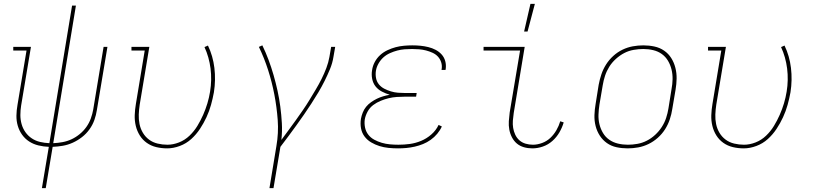

<svg xmlns="http://www.w3.org/2000/svg" viewBox="-20 -764 4240 999"><path d="M198 215 234 0Q206 -1 179.5 -7.5Q153 -14 131.5 -28Q110 -42 95 -63Q80 -84 72.5 -109.5Q65 -135 65.5 -162.5Q66 -190 71 -218L118 -501H49V-520H141L90 -215Q86 -190 86 -165.5Q86 -141 92.5 -118Q99 -95 112.5 -76Q126 -57 145.5 -44Q165 -31 188.5 -25.5Q212 -20 237 -19L355 -735H375L257 -19Q281 -20 305.5 -24.5Q330 -29 352.5 -39.5Q375 -50 395 -66.5Q415 -83 429.5 -103.5Q444 -124 452.5 -147.5Q461 -171 465 -194L519 -520H539L484 -191Q480 -165 471 -139.5Q462 -114 445.5 -91Q429 -68 406.5 -50.5Q384 -33 358.5 -21.5Q333 -10 306.5 -5.5Q280 -1 254 0L218 215Z M850 8Q821 8 793.5 1.5Q766 -5 744 -20.5Q722 -36 707.5 -59Q693 -82 686.5 -109Q680 -136 681 -165Q682 -194 687 -223L733 -501H664V-520H757L707 -220Q703 -194 702 -168.5Q701 -143 706 -118.5Q711 -94 723.5 -73Q736 -52 755.5 -37.5Q775 -23 800 -17Q825 -11 851 -11Q881 -11 911.5 -23Q942 -35 966 -58Q990 -81 1007 -109Q1024 -137 1037 -166.5Q1050 -196 1059 -226Q1068 -256 1073 -287Q1083 -348 1075.5 -407.5Q1068 -467 1044 -519L1062 -527Q1088 -473 1095.5 -410.5Q1103 -348 1093 -284Q1087 -251 1078 -218.5Q1069 -186 1054.5 -154.5Q1040 -123 1020.5 -93.5Q1001 -64 975 -40.5Q949 -17 915.5 -4.5Q882 8 850 8Z M1382 215 1418 -3Q1430 -72 1425 -139.5Q1420 -207 1407.5 -272Q1395 -337 1375 -399.5Q1355 -462 1327 -520L1345 -528Q1363 -491 1377.5 -452Q1392 -413 1403.5 -373Q1415 -333 1424 -292Q1433 -251 1438.5 -209Q1444 -167 1446.5 -123.5Q1449 -80 1444 -36Q1463 -62 1482 -87.5Q1501 -113 1519.5 -139Q1538 -165 1556 -191Q1574 -217 1590 -243.5Q1606 -270 1622.5 -297.5Q1639 -325 1653 -353Q1667 -381 1678 -410Q1689 -439 1694 -468L1703 -520H1724L1715 -468Q1710 -436 1697 -404.5Q1684 -373 1669 -343Q1654 -313 1636.5 -283.5Q1619 -254 1600 -225Q1581 -196 1561.5 -167.5Q1542 -139 1521.5 -111Q1501 -83 1480.5 -55Q1460 -27 1439 0L1403 215Z M2051 8Q2026 8 2001.5 5.5Q1977 3 1954.5 -4Q1932 -11 1911.5 -23Q1891 -35 1877 -53.5Q1863 -72 1858.5 -96Q1854 -120 1858 -146Q1861 -162 1867.5 -178.5Q1874 -195 1885 -208.5Q1896 -222 1911 -232.5Q1926 -243 1941.5 -250.5Q1957 -258 1974 -263Q1991 -268 2008 -271Q1987 -277 1967 -287.5Q1947 -298 1934 -314.5Q1921 -331 1916.5 -353.5Q1912 -376 1916 -399Q1919 -421 1930 -441.5Q1941 -462 1958 -477.5Q1975 -493 1996.5 -503Q2018 -513 2039 -518.5Q2060 -524 2082 -526Q2104 -528 2125 -528Q2147 -528 2167.5 -526Q2188 -524 2208.5 -519Q2229 -514 2247 -504.5Q2265 -495 2278 -480.5Q2291 -466 2296.5 -446.5Q2302 -427 2299 -405L2298 -400H2277L2278 -404Q2281 -423 2275.5 -440Q2270 -457 2258.5 -469.5Q2247 -482 2230.5 -489.5Q2214 -497 2196.5 -501.5Q2179 -506 2160.5 -507.5Q2142 -509 2124 -509Q2105 -509 2085.5 -507.5Q2066 -506 2047 -501Q2028 -496 2009 -487.5Q1990 -479 1975 -465.5Q1960 -452 1949.5 -433.5Q1939 -415 1936 -396Q1933 -377 1936.5 -358Q1940 -339 1951.5 -325Q1963 -311 1979.5 -302.5Q1996 -294 2014 -288.5Q2032 -283 2051 -281.5Q2070 -280 2090 -280H2148L2145 -261H2087Q2066 -261 2044.5 -259.5Q2023 -258 2002.5 -253Q1982 -248 1961 -239.5Q1940 -231 1922 -217.5Q1904 -204 1893 -184Q1882 -164 1878 -143Q1875 -121 1879.5 -100Q1884 -79 1896.5 -63Q1909 -47 1927.5 -37Q1946 -27 1966.5 -21Q1987 -15 2009 -13Q2031 -11 2053 -11Q2083 -11 2112.5 -15Q2142 -19 2171 -31Q2200 -43 2224.5 -64.5Q2249 -86 2262 -114L2279 -106Q2270 -86 2255 -68Q2240 -50 2221 -36.5Q2202 -23 2181 -14.5Q2160 -6 2138 -1Q2116 4 2094 6Q2072 8 2051 8Z M2750 8Q2727 8 2706 2Q2685 -4 2669.5 -17Q2654 -30 2644 -49Q2634 -68 2630 -89.5Q2626 -111 2627.5 -133.5Q2629 -156 2632 -179L2686 -501H2496V-520H2710L2653 -176Q2650 -156 2648.5 -136.5Q2647 -117 2650 -98.5Q2653 -80 2661 -63Q2669 -46 2682.5 -34Q2696 -22 2714.5 -16.5Q2733 -11 2753 -11Q2776 -11 2800.5 -20Q2825 -29 2843.5 -46.5Q2862 -64 2875 -86.5Q2888 -109 2895 -133L2913 -127Q2905 -100 2890.5 -75Q2876 -50 2854 -30.5Q2832 -11 2804.5 -1.5Q2777 8 2750 8ZM2707 -600 2740 -744H2763L2725 -600Z M3246 8Q3216 8 3188 2Q3160 -4 3138 -19.5Q3116 -35 3101 -58Q3086 -81 3079 -108.5Q3072 -136 3073 -165Q3074 -194 3079 -223L3095 -323Q3100 -350 3109 -377Q3118 -404 3133.5 -428.5Q3149 -453 3171 -473Q3193 -493 3219 -505.5Q3245 -518 3272.5 -523Q3300 -528 3327 -528Q3357 -528 3385 -522Q3413 -516 3435.5 -500.5Q3458 -485 3472.5 -462Q3487 -439 3494 -411.5Q3501 -384 3500.5 -355Q3500 -326 3495 -297L3478 -197Q3474 -170 3465 -143Q3456 -116 3440.5 -91.5Q3425 -67 3402.5 -47Q3380 -27 3354 -14.5Q3328 -2 3300.5 3Q3273 8 3246 8ZM3247 -11Q3271 -11 3296.5 -15.5Q3322 -20 3345.5 -32Q3369 -44 3389 -62.5Q3409 -81 3423.5 -103.5Q3438 -126 3446 -150.5Q3454 -175 3458 -200L3474 -300Q3479 -326 3479.5 -352Q3480 -378 3474 -402.5Q3468 -427 3455.5 -448Q3443 -469 3423.5 -483Q3404 -497 3379 -503Q3354 -509 3327 -509Q3303 -509 3277 -504.5Q3251 -500 3228 -488Q3205 -476 3184.5 -457.5Q3164 -439 3150 -416.5Q3136 -394 3128 -369.5Q3120 -345 3116 -320L3099 -220Q3095 -194 3094 -168Q3093 -142 3099 -117.5Q3105 -93 3117.5 -72Q3130 -51 3150 -37Q3170 -23 3195 -17Q3220 -11 3247 -11Z M3850 8Q3821 8 3793.5 1.5Q3766 -5 3744 -20.5Q3722 -36 3707.5 -59Q3693 -82 3686.5 -109Q3680 -136 3681 -165Q3682 -194 3687 -223L3733 -501H3664V-520H3757L3707 -220Q3703 -194 3702 -168.5Q3701 -143 3706 -118.5Q3711 -94 3723.5 -73Q3736 -52 3755.5 -37.5Q3775 -23 3800 -17Q3825 -11 3851 -11Q3881 -11 3911.5 -23Q3942 -35 3966 -58Q3990 -81 4007 -109Q4024 -137 4037 -166.5Q4050 -196 4059 -226Q4068 -256 4073 -287Q4083 -348 4075.5 -407.5Q4068 -467 4044 -519L4062 -527Q4088 -473 4095.5 -410.5Q4103 -348 4093 -284Q4087 -251 4078 -218.5Q4069 -186 4054.5 -154.5Q4040 -123 4020.5 -93.5Q4001 -64 3975 -40.5Q3949 -17 3915.5 -4.5Q3882 8 3850 8Z"/></svg>

Font: Iosevka HT Thin Extended
Style: Italic
Weight: 100
Width: 7
Italic angle: -9°
Monospace: yes
Designer: Belleve Invis
Foundry: Belleve Invis
Version: Version 32.3.0; ttfautohint (v1.8.4)